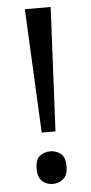

<svg xmlns="http://www.w3.org/2000/svg" viewBox="-53 -746 375 792"><g transform="rotate(-5 134.5 -350.0)"><path d="M163 -201H106L81 -714H188ZM72 -54Q72 -91 90 -106Q108 -121 134 -121Q159 -121 177.5 -106Q196 -91 196 -54Q196 -18 177.5 -2Q159 14 134 14Q108 14 90 -2Q72 -18 72 -54Z"/></g></svg>

Font: Noto Sans Hanifi Rohingya
Style: Regular
Weight: 400
Designer: Monotype Design Team and DaltonMaag
Foundry: Google LLC
Version: Version 2.101